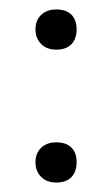

<svg xmlns="http://www.w3.org/2000/svg" viewBox="-20 -375 237 406"><path d="M55 -32Q55 -51 67 -62.5Q79 -74 99 -74Q120 -74 131 -63Q142 -52 142 -32Q142 -12 131 -0.5Q120 11 99 11Q79 11 67 -1Q55 -13 55 -32ZM55 -313Q55 -332 67 -343.5Q79 -355 99 -355Q120 -355 131 -344Q142 -333 142 -313Q142 -293 131 -281.5Q120 -270 99 -270Q79 -270 67 -282Q55 -294 55 -313Z"/></svg>

Font: Cormorant Infant
Style: Regular
Weight: 400
Designer: Christian Thalmann (Catharsis Fonts)
Foundry: Catharsis Fonts
Version: Version 4.000